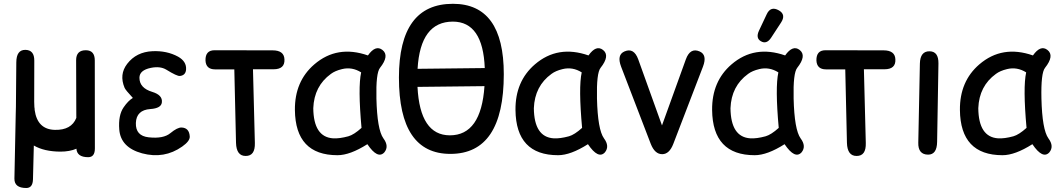

<svg xmlns="http://www.w3.org/2000/svg" viewBox="-20 -777 5502 995"><path d="M437 37.6Q378.9 37.6 376 -6.3Q341.3 8.8 293 8.8Q208.5 8.3 155.3 -22.9L150.9 151.9Q149.9 197.3 116.2 197.3Q54.2 197.3 54.7 148.9L61.5 -184.6Q61.5 -184.6 62.5 -223.1L64.5 -453.6Q64.9 -519 111.3 -518.6Q158.2 -518.1 157.7 -462.4L157.2 -249Q157.2 -234.9 158.2 -222.2Q159.7 -215.3 159.7 -206.5Q173.8 -106 264.6 -104Q350.1 -102.1 375.5 -166L374.5 -464.8Q374.5 -517.6 426.3 -516.6Q471.2 -515.6 471.2 -463.9L471.7 -7.8Q471.7 37.6 437 37.6Z M769 -300.8Q823.7 -284.2 818.8 -246.1Q815.4 -215.8 759.3 -211.9Q686.5 -207 684.1 -139.6Q682.1 -72.8 750.5 -65.4Q826.7 -57.1 862.8 -86.9Q899.4 -117.2 921.4 -116.2Q960.9 -114.3 963.4 -69.3Q964.4 -45.9 924.3 -17.6Q831.1 48.3 716.3 17.6Q605.5 -12.7 598.1 -105.5Q592.3 -179.7 620.6 -220.7Q644 -254.9 668.5 -269.5Q629.4 -311.5 625.5 -322.3Q596.7 -391.1 639.2 -446.3Q686.5 -507.8 770 -511.7Q844.7 -515.1 902.8 -483.4Q947.3 -458.5 944.3 -416.5Q941.9 -386.7 912.6 -383.3Q897.9 -381.3 841.8 -416Q810.1 -435.1 761.7 -425.3Q702.6 -413.1 702.6 -374Q702.6 -320.8 769 -300.8Z M1044.9 -463.9Q1043.9 -516.6 1091.8 -516.6L1392.6 -516.1Q1452.1 -516.1 1454.1 -469.7Q1457 -418 1397.5 -418Q1344.2 -418 1291 -418L1300.8 -36.1Q1302.7 31.7 1252.9 31.2Q1205.1 31.2 1203.1 -36.6L1194.3 -417.5H1094.7Q1046.9 -417.5 1044.9 -463.9Z M1729 27.3Q1510.7 27.3 1508.3 -207Q1506.8 -355.5 1608.9 -443.4Q1727.5 -545.4 1886.7 -489.7Q1926.3 -545.9 1961.9 -518.1Q1999.5 -488.8 1949.2 -425.3Q1927.7 -398.4 1930.7 -266.1Q1934.6 -105 1966.8 -60.1Q1997.6 -19 1971.7 12.7Q1937.5 49.8 1883.8 -29.8Q1793.9 27.3 1729 27.3ZM1785.6 -70.8Q1814.5 -79.1 1853.5 -114.3Q1834.5 -324.2 1851.6 -401.9Q1804.2 -431.6 1752.4 -418.9Q1716.3 -410.2 1694.8 -394Q1607.9 -331.1 1603.5 -216.3Q1605 -66.9 1706.1 -60.1Q1739.3 -58.1 1785.6 -70.8Z M2327.1 -757.3Q2590.8 -757.3 2590.8 -392.6Q2590.8 20.5 2314 20.5Q2047.4 20.5 2047.4 -375Q2047.4 -757.3 2327.1 -757.3ZM2143.6 -326.7Q2156.2 -75.7 2311.5 -75.7Q2473.6 -75.7 2490.7 -330.6ZM2144 -420.4 2492.2 -424.3Q2482.9 -664.6 2327.1 -665Q2158.2 -665 2144 -420.4Z M2872.1 27.3Q2653.8 27.3 2651.4 -207Q2649.9 -355.5 2752 -443.4Q2870.6 -545.4 3029.8 -489.7Q3069.3 -545.9 3105 -518.1Q3142.6 -488.8 3092.3 -425.3Q3070.8 -398.4 3073.7 -266.1Q3077.6 -105 3109.9 -60.1Q3140.6 -19 3114.7 12.7Q3080.6 49.8 3026.9 -29.8Q2937 27.3 2872.1 27.3ZM2928.7 -70.8Q2957.5 -79.1 2996.6 -114.3Q2977.5 -324.2 2994.6 -401.9Q2947.3 -431.6 2895.5 -418.9Q2859.4 -410.2 2837.9 -394Q2751 -331.1 2746.6 -216.3Q2748 -66.9 2849.1 -60.1Q2882.3 -58.1 2928.7 -70.8Z M3216.8 -510.7Q3265.1 -531.2 3287.6 -469.2L3410.6 -127L3534.2 -469.2Q3556.6 -531.2 3605 -510.7Q3646.5 -493.2 3623 -431.6L3469.2 -31.2Q3448.7 22 3411.6 22Q3373.5 22 3352.5 -31.2L3198.7 -431.6Q3175.3 -493.2 3216.8 -510.7Z M3922.9 -563.5Q3895.5 -579.6 3913.1 -617.7L3953.1 -702.6Q3973.6 -747.6 4016.6 -723.1Q4054.7 -701.2 4027.3 -659.7L3975.6 -580.6Q3952.1 -545.9 3922.9 -563.5ZM3891.1 27.3Q3672.9 27.3 3670.4 -207Q3668.9 -355.5 3771 -443.4Q3889.6 -545.4 4048.8 -489.7Q4088.4 -545.9 4124 -518.1Q4161.6 -488.8 4111.3 -425.3Q4089.8 -398.4 4092.8 -266.1Q4096.7 -105 4128.9 -60.1Q4159.7 -19 4133.8 12.7Q4099.6 49.8 4045.9 -29.8Q3956.1 27.3 3891.1 27.3ZM3947.8 -70.8Q3976.6 -79.1 4015.6 -114.3Q3996.6 -324.2 4013.7 -401.9Q3966.3 -431.6 3914.6 -418.9Q3878.4 -410.2 3856.9 -394Q3770 -331.1 3765.6 -216.3Q3767.1 -66.9 3868.2 -60.1Q3901.4 -58.1 3947.8 -70.8Z M4210.9 -463.9Q4210 -516.6 4257.8 -516.6L4558.6 -516.1Q4618.2 -516.1 4620.1 -469.7Q4623 -418 4563.5 -418Q4510.3 -418 4457 -418L4466.8 -36.1Q4468.8 31.7 4418.9 31.2Q4371.1 31.2 4369.1 -36.6L4360.4 -417.5H4260.7Q4212.9 -417.5 4210.9 -463.9Z M4797.9 -511.2Q4844.2 -510.3 4843.3 -447.8L4836.4 -41.5Q4835.4 24.4 4789.6 24.4Q4737.3 23.9 4738.8 -37.6L4747.1 -447.3Q4748.5 -512.2 4797.9 -511.2Z M5175.3 27.3Q4957 27.3 4954.6 -207Q4953.1 -355.5 5055.2 -443.4Q5173.8 -545.4 5333 -489.7Q5372.6 -545.9 5408.2 -518.1Q5445.8 -488.8 5395.5 -425.3Q5374 -398.4 5377 -266.1Q5380.9 -105 5413.1 -60.1Q5443.8 -19 5418 12.7Q5383.8 49.8 5330.1 -29.8Q5240.2 27.3 5175.3 27.3ZM5231.9 -70.8Q5260.7 -79.1 5299.8 -114.3Q5280.8 -324.2 5297.9 -401.9Q5250.5 -431.6 5198.7 -418.9Q5162.6 -410.2 5141.1 -394Q5054.2 -331.1 5049.8 -216.3Q5051.3 -66.9 5152.3 -60.1Q5185.5 -58.1 5231.9 -70.8Z"/></svg>

Font: Comic Relief
Style: Regular
Weight: 400
Designer: Jeff Davis
Foundry: Loudifier
Version: Version 1.0